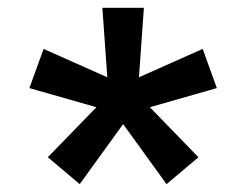

<svg xmlns="http://www.w3.org/2000/svg" viewBox="-20 -594 626 488"><path d="M403.3 -126 265.6 -316.4 320.3 -363.3 484.4 -194.3ZM182.6 -126 101.6 -194.3 265.6 -363.3 320.3 -316.4ZM280.3 -305.7 54.7 -370.1 90.8 -469.7 305.7 -374ZM256.8 -339.8 240.2 -574.2H345.7L329.1 -339.8ZM305.7 -305.7 280.3 -374 495.1 -469.7 531.2 -370.1Z"/></svg>

Font: Cascadia Mono PL
Style: Regular
Weight: 400
Monospace: yes
Designer: Aaron Bell
Foundry: Saja Typeworks
Version: Version 2102.003